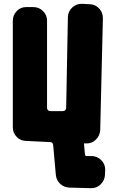

<svg xmlns="http://www.w3.org/2000/svg" viewBox="-20 -748 618 1004"><path d="M424 58Q424 68 434 68H458Q488 68 509.5 89.5Q531 111 530 141L529 165Q528 195 506.5 216Q485 237 455 236L343 233Q315 232 295 213.5Q275 195 272 167L258 10Q256 -5 242 -5L118 -11Q88 -11 67.5 -32Q47 -53 47 -83V-639Q47 -669 68 -690.5Q89 -712 119 -711H154Q184 -711 205 -690Q226 -669 226 -639V-184Q226 -176 231 -171.5Q236 -167 243 -167H309Q316 -167 321 -171.5Q326 -176 326 -183L335 -659Q336 -689 358 -709Q380 -729 409 -728L449 -726Q479 -725 499 -703Q519 -681 518 -651L504 -67Q502 -38 481 -17.5Q460 3 431 2H419Z"/></svg>

Font: d puntillas B to tiptoe
Style: Regular
Weight: 400
Designer: deFharo
Foundry: deFharo.com
Version: Version 1.001 2012